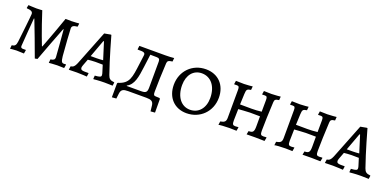

<svg xmlns="http://www.w3.org/2000/svg" viewBox="-8 -1224 4168 2062"><g transform="rotate(20 2076.0 -192.5)"><path d="M331 14 360 8C412 -132 464 -270 510 -387H515C515 -387 540 -102 540 -74C540 -50 526 -39 492 -35L488 6C490 6 549 0 582 0C613 0 662 2 662 2L669 -38L667 -41C667 -41 654 -40 644 -40C618 -40 611 -54 604 -113C595 -216 583 -396 583 -422C583 -449 599 -460 646 -465L651 -500L649 -503C649 -503 588 -498 562 -498C541 -498 502 -500 496 -499C424 -292 363 -136 363 -136H358C358 -136 296 -291 229 -501C229 -501 191 -498 164 -498C137 -498 71 -502 71 -502L64 -469L67 -464C117 -461 136 -450 136 -423C136 -400 107 -142 101 -94C96 -53 83 -39 49 -35L45 6C45 6 86 0 118 0C146 0 203 3 203 3L210 -37L208 -40H176C158 -40 150 -47 150 -64C150 -84 175 -387 175 -387H180C227 -268 278 -130 331 14Z M999 7C999 7 1060 0 1125 0C1155 0 1216 2 1216 2L1221 -34L1219 -38C1174 -42 1157 -55 1144 -93C1087 -254 1017 -506 1017 -506L1010 -507L939 -494L782 -97C765 -56 750 -43 721 -39L715 2C715 2 766 0 807 0C861 0 922 5 922 5L928 -33L925 -37H882C849 -37 835 -45 835 -67C835 -73 838 -82 842 -95L870 -169C889 -171 926 -175 956 -175C978 -175 1019 -175 1039 -174L1063 -97C1068 -84 1070 -72 1070 -63C1070 -44 1055 -38 999 -34L996 2ZM886 -216 959 -414H966L1027 -220C1008 -218 975 -216 954 -216Z M1742 -38 1735 -46 1689 -48C1669 -49 1663 -58 1663 -91C1663 -171 1668 -320 1674 -420C1676 -448 1687 -456 1732 -462L1736 -503C1711 -500 1674 -498 1636 -498H1340L1335 -459L1337 -454C1401 -456 1421 -451 1421 -425C1421 -421 1421 -418 1420 -414L1407 -315C1386 -153 1380 -83 1258 -46L1252 -38L1251 122L1301 118L1308 59C1314 10 1340 0 1393 0H1601C1654 0 1681 10 1686 59L1693 122L1743 118ZM1592 -116C1592 -58 1577 -47 1521 -47H1360L1359 -52C1434 -89 1449 -183 1464 -302L1483 -449L1555 -448C1583 -448 1593 -438 1593 -409Z M2060 9C2216 9 2333 -108 2333 -266C2333 -411 2240 -507 2100 -507C1946 -507 1830 -391 1830 -233C1830 -88 1922 9 2060 9ZM2084 -39C1983 -39 1915 -126 1915 -260C1915 -376 1978 -451 2073 -451C2177 -451 2247 -365 2247 -231C2247 -115 2181 -39 2084 -39Z M2428 9C2430 5 2506 0 2554 0C2584 0 2632 2 2632 2L2639 -38L2637 -42C2637 -42 2618 -39 2602 -39C2574 -39 2567 -50 2567 -93L2570 -223C2570 -223 2675 -231 2701 -231C2736 -231 2816 -230 2816 -230V-118C2816 -54 2805 -39 2755 -39L2747 1L2847 0C2887 0 2952 2 2952 2L2960 -38L2957 -42C2957 -42 2938 -40 2922 -40C2894 -40 2887 -51 2887 -93C2887 -163 2892 -314 2898 -420C2899 -450 2909 -459 2950 -464L2953 -505C2953 -505 2888 -498 2849 -498C2821 -498 2763 -499 2763 -500L2757 -462L2759 -458C2759 -458 2777 -459 2787 -459C2811 -459 2817 -451 2817 -417L2816 -283C2772 -278 2741 -276 2701 -276L2571 -277L2576 -398C2579 -449 2583 -457 2629 -464L2633 -505C2633 -505 2573 -498 2536 -498C2504 -498 2443 -500 2443 -500L2437 -462L2440 -458C2440 -458 2457 -459 2467 -459C2491 -459 2497 -451 2497 -417L2496 -99C2496 -55 2483 -41 2433 -32Z M3067 9C3069 5 3145 0 3193 0C3223 0 3271 2 3271 2L3278 -38L3276 -42C3276 -42 3257 -39 3241 -39C3213 -39 3206 -50 3206 -93L3209 -223C3209 -223 3314 -231 3340 -231C3375 -231 3455 -230 3455 -230V-118C3455 -54 3444 -39 3394 -39L3386 1L3486 0C3526 0 3591 2 3591 2L3599 -38L3596 -42C3596 -42 3577 -40 3561 -40C3533 -40 3526 -51 3526 -93C3526 -163 3531 -314 3537 -420C3538 -450 3548 -459 3589 -464L3592 -505C3592 -505 3527 -498 3488 -498C3460 -498 3402 -499 3402 -500L3396 -462L3398 -458C3398 -458 3416 -459 3426 -459C3450 -459 3456 -451 3456 -417L3455 -283C3411 -278 3380 -276 3340 -276L3210 -277L3215 -398C3218 -449 3222 -457 3268 -464L3272 -505C3272 -505 3212 -498 3175 -498C3143 -498 3082 -500 3082 -500L3076 -462L3079 -458C3079 -458 3096 -459 3106 -459C3130 -459 3136 -451 3136 -417L3135 -99C3135 -55 3122 -41 3072 -32Z M3926 7C3926 7 3987 0 4052 0C4082 0 4143 2 4143 2L4148 -34L4146 -38C4101 -42 4084 -55 4071 -93C4014 -254 3944 -506 3944 -506L3937 -507L3866 -494L3709 -97C3692 -56 3677 -43 3648 -39L3642 2C3642 2 3693 0 3734 0C3788 0 3849 5 3849 5L3855 -33L3852 -37H3809C3776 -37 3762 -45 3762 -67C3762 -73 3765 -82 3769 -95L3797 -169C3816 -171 3853 -175 3883 -175C3905 -175 3946 -175 3966 -174L3990 -97C3995 -84 3997 -72 3997 -63C3997 -44 3982 -38 3926 -34L3923 2ZM3813 -216 3886 -414H3893L3954 -220C3935 -218 3902 -216 3881 -216Z"/></g></svg>

Font: Alegreya SC
Style: Regular
Weight: 400
Designer: Juan Pablo del Peral
Foundry: Huerta Tipografica
Version: Version 2.007;PS 002.007;hotconv 1.0.88;makeotf.lib2.5.64775